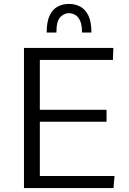

<svg xmlns="http://www.w3.org/2000/svg" viewBox="-20 -954 655 974"><path d="M101.6 0V-710.9H555.2L552.7 -649.9H182.1V-397H520.5V-336.4H182.1V-61H561L555.7 0ZM216.8 -789.1Q216.8 -843.8 231.9 -875.5Q247.1 -907.2 272.7 -920.7Q298.3 -934.1 329.6 -934.1Q360.8 -934.1 386.7 -920.7Q412.6 -907.2 428.2 -875.5Q443.8 -843.8 443.8 -789.1H396Q396 -828.1 386 -849.4Q376 -870.6 360.6 -878.9Q345.2 -887.2 329.6 -887.2Q306.2 -887.2 286.1 -867.4Q266.1 -847.7 266.1 -789.1Z"/></svg>

Font: Comme Light
Style: Regular
Weight: 300
Version: Version 1.000;gftools[0.9.27]